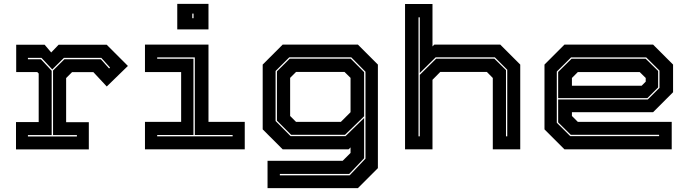

<svg xmlns="http://www.w3.org/2000/svg" viewBox="-20 -770 3553 990"><path d="M62.5 0.5V-140.5H179.5V-391L172 -398.5H63.5V-539.5H210L244 -499.5L282.5 -539.5H530L639.5 -430L530.5 -324L461.5 -398H351.5L321 -367.5V-140H438V0.5ZM124 -66.5H376.5V-73.5H253.5V-406.5L312 -464.5H500L542.5 -417L547.5 -421.5L502.5 -471.5H309.5L249.5 -412L194 -471.5H124V-464.5H191L246.5 -405V-73.5H124Z M894 -618.5V-750H1055V-618.5ZM971.5 -676H978V-700H971.5ZM727.5 0V-141.5H914V-398.5H727.5V-540H1055V-141.5H1242V0ZM790.5 -67H1179.5V-74H984.5V-474H790.5V-467H977.5V-74H790.5Z M1359.5 200V59H1747L1787.5 18.5V-10L1777.5 0H1437.5L1334.5 -103V-437L1437.5 -540H1825.5L1928.5 -437V97L1825.5 200ZM1423 134H1783L1864.5 48V-400L1791 -474.5H1471.5L1401 -404V-146L1478.5 -68H1761.5L1857.5 -161.5V46L1780.5 127H1423ZM1481 -75 1408 -148V-402L1474 -467.5H1788.5L1857.5 -398V-170.5L1759 -75ZM1506.5 -141.5H1737.5L1787.5 -191.5V-368.5L1756.5 -399H1506.5L1476 -368.5V-172Z M2068.5 0V-749.5H2210V-530.5L2219.5 -540H2559.5L2662.5 -437V0H2521V-368L2490.5 -399H2250L2210 -358.5V0ZM2138 -67H2144.5V-384L2229 -467.5H2529L2589 -408.5V-67H2595.5V-410.5L2531.5 -474.5H2226.5L2144.5 -393.5V-680.5H2138Z M3347.5 -540 3450.5 -437V-294.5L3347.5 -191.5H2929V-172L2959.5 -141.5H3443.5V0H2890.5L2787.5 -103V-437L2890.5 -540ZM3312 -474H2924.5L2851 -401V-137L2920.5 -68H3378.5V-75H2923L2858 -139V-257H3320L3380.5 -317V-406ZM3309.5 -467 3373.5 -404V-319.5L3318 -264H2858V-399L2927 -467ZM3278.5 -398.5H2959.5L2929 -368V-328H3288.5L3309.5 -349V-368Z"/></svg>

Font: Tourney Expanded ExtraBold
Style: Regular
Weight: 800
Width: 7
Designer: Tyler Finck
Foundry: Etcetera Type Co
Version: Version 1.010; ttfautohint (v1.8.3)